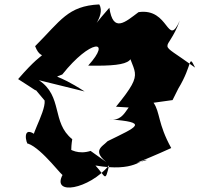

<svg xmlns="http://www.w3.org/2000/svg" viewBox="-20 -792 903 869"><path d="M761 -339 787 -391C854 -501 831 -550 863 -486C679 -620 736 -540 794 -699C736 -572 748 -758 607 -737C548 -693 492 -640 475 -757C356 -622 464 -718 429 -772C287 -765 255 -699 139 -583C172 -496 211 -606 62 -434C141 -385 162 -363 125 -405L182 -337C188 -281 93 -137 148 -176C73 -237 101 -131 107 -142C171 -120 271 20 264 -2C211 95 383 66 474 -44C455 36 459 8 412 -43C593 -12 617 -75 645 -68C556 -43 604 -53 755 -122C694 -232 705 -284 675 -327ZM390 -109C283 -75 236 -189 248 -149C326 -78 292 -71 307 -162C212 -238 266 -356 156 -429L363 -378C227 -466 220 -435 262 -455C389 -615 490 -617 379 -495C596 -491 602 -520 546 -614C575 -444 649 -485 505 -309C621 -303 656 -292 651 -337C546 -369 569 -236 475 -252C656 -238 603 -220 467 -153C442 -126 382 -107 494 -35Z"/></svg>

Font: Asimov Silicon
Style: Regular
Weight: 400
Designer: Google
Version: Version 2.000980; 2014